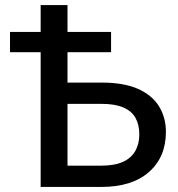

<svg xmlns="http://www.w3.org/2000/svg" viewBox="-20 -738 702 758"><path d="M380 0H140.5V-532H19.5V-612H140.5V-718H246.5V-612H418.5V-532H246.5V-412H380.5Q469.5 -412 525.5 -386.8Q581.5 -361.5 608.2 -317.5Q635 -273.5 635 -217.5Q635 -118 568.2 -59Q501.5 0 380 0ZM380 -84Q434 -84 467 -99.8Q500 -115.5 515 -143.5Q530 -171.5 530 -207Q530 -245 515.2 -272Q500.5 -299 467.5 -313.5Q434.5 -328 380.5 -328H246.5V-84Z"/></svg>

Font: Verano Sans Medium
Style: Regular
Weight: 500
Designer: Lukasz Dziedzic with Adam Twardoch and Botio Nikoltchev
Foundry: tyPoland Lukasz Dziedzic
Version: Version 3.001;December 28, 2019;FontCreator 12.0.0.2547 64-b